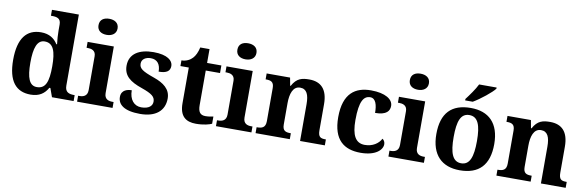

<svg xmlns="http://www.w3.org/2000/svg" viewBox="-52 -1228 5177 1695"><g transform="rotate(10 2536.0 -380.0)"><path d="M250 10C328 10 374 -24 404 -78H413L441 0H635V-53H631C587 -53 548 -62 548 -123V-760H307V-707H315C359 -707 396 -700 396 -645V-590C396 -558 399 -505 404 -468H397C369 -514 323 -548 248 -548C119 -548 46 -460 46 -267C46 -75 119 10 250 10ZM293 -65C226 -65 200 -132 200 -268C200 -401 226 -474 293 -474C372 -474 396 -401 396 -269C396 -131 372 -65 293 -65Z M820 -626C866 -626 906 -649 906 -698C906 -749 866 -770 820 -770C772 -770 735 -749 735 -698C735 -649 772 -626 820 -626ZM666 0H984V-53H972C943 -53 901 -61 901 -118V-536H666V-483H678C706 -483 749 -475 749 -422V-118C749 -61 707 -53 678 -53H666Z M1232 10C1370 10 1449 -55 1449 -166C1449 -250 1386 -296 1297 -327C1188 -365 1160 -386 1160 -429C1160 -470 1198 -491 1241 -491C1299 -491 1329 -452 1329 -386C1402 -386 1431 -410 1431 -455C1431 -501 1382 -548 1256 -548C1127 -548 1041 -496 1041 -389C1041 -299 1100 -254 1208 -217C1302 -184 1331 -161 1331 -117C1331 -80 1301 -49 1232 -49C1167 -49 1124 -100 1124 -183C1089 -183 1031 -172 1031 -107C1031 -40 1087 10 1232 10Z M1732 10C1802 10 1853 -5 1874 -15V-80C1853 -75 1829 -71 1803 -71C1756 -71 1737 -98 1737 -158V-468H1865V-536H1737V-660H1654C1644 -615 1628 -582 1608 -561C1588 -539 1553 -519 1510 -519V-468H1585V-148C1585 -31 1642 10 1732 10Z M2065 -626C2111 -626 2151 -649 2151 -698C2151 -749 2111 -770 2065 -770C2017 -770 1980 -749 1980 -698C1980 -649 2017 -626 2065 -626ZM1911 0H2229V-53H2217C2188 -53 2146 -61 2146 -118V-536H1911V-483H1923C1951 -483 1994 -475 1994 -422V-118C1994 -61 1952 -53 1923 -53H1911Z M2266 0H2573V-53H2570C2526 -53 2498 -62 2498 -118V-309C2498 -391 2519 -464 2585 -464C2644 -464 2665 -415 2665 -329V0H2887V-53H2884C2839 -53 2817 -62 2817 -124V-356C2817 -491 2755 -549 2652 -549C2589 -549 2539 -540 2499 -465H2494L2481 -536H2271V-483H2274C2318 -483 2346 -474 2346 -418V-122C2346 -62 2313 -53 2268 -53H2266Z M3208 10C3343 10 3402 -50 3402 -100C3402 -118 3394 -136 3378 -146C3355 -100 3302 -65 3233 -65C3149 -65 3114 -132 3114 -267C3114 -438 3151 -488 3209 -488C3259 -488 3274 -428 3274 -359C3378 -359 3403 -401 3403 -444C3403 -503 3334 -549 3205 -549C3067 -549 2960 -482 2960 -266C2960 -61 3061 10 3208 10Z M3611 -626C3657 -626 3697 -649 3697 -698C3697 -749 3657 -770 3611 -770C3563 -770 3526 -749 3526 -698C3526 -649 3563 -626 3611 -626ZM3457 0H3775V-53H3763C3734 -53 3692 -61 3692 -118V-536H3457V-483H3469C3497 -483 3540 -475 3540 -422V-118C3540 -61 3498 -53 3469 -53H3457Z M4038 -619V-606H4106C4169 -642 4267 -721 4292 -756V-766H4135C4114 -721 4067 -657 4038 -619ZM4097 10C4268 10 4358 -82 4358 -270C4358 -458 4260 -549 4100 -549C3928 -549 3839 -458 3839 -270C3839 -82 3937 10 4097 10ZM4099 -53C4022 -53 3994 -128 3994 -270C3994 -413 4021 -485 4098 -485C4175 -485 4203 -413 4203 -270C4203 -128 4176 -53 4099 -53Z M4425 0H4732V-53H4729C4685 -53 4657 -62 4657 -118V-309C4657 -391 4678 -464 4744 -464C4803 -464 4824 -415 4824 -329V0H5046V-53H5043C4998 -53 4976 -62 4976 -124V-356C4976 -491 4914 -549 4811 -549C4748 -549 4698 -540 4658 -465H4653L4640 -536H4430V-483H4433C4477 -483 4505 -474 4505 -418V-122C4505 -62 4472 -53 4427 -53H4425Z"/></g></svg>

Font: Noto Nastaliq Urdu
Style: Bold
Weight: 700
Designer: Monotype Design Team (Patrick Giasson: type design, Kamal Mansour: OpenType code, Glenda Bellarosa). Updated by Simon Co
Foundry: Monotype Imaging Inc., Simon Cozens
Version: Version 3.009